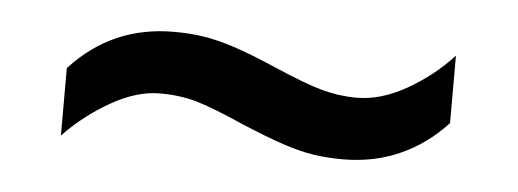

<svg xmlns="http://www.w3.org/2000/svg" viewBox="-26 -434 604 224"><g transform="rotate(5 275.5 -322.5)"><path d="M50 -335Q75 -362 105 -375Q135 -388 171 -388Q190 -388 206 -385.5Q222 -383 242 -376.5Q262 -370 292 -357Q329 -341 349 -335.5Q369 -330 390 -330Q418 -330 448 -347Q478 -364 501 -389V-310Q477 -284 446.5 -270.5Q416 -257 380 -257Q361 -257 345 -259.5Q329 -262 309.5 -268.5Q290 -275 259 -288Q223 -304 203.5 -309.5Q184 -315 161 -315Q134 -315 104 -298Q74 -281 50 -256Z"/></g></svg>

Font: hin115
Style: Book
Weight: 400
Designer: Jelle Bosma - Monotype Design Team
Foundry: Monotype Imaging Inc.
Version: Version 2.003